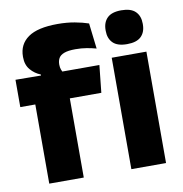

<svg xmlns="http://www.w3.org/2000/svg" viewBox="-78 -760 795 834"><g transform="rotate(-10 319.5 -343.5)"><path d="M228.2 -676.7Q268.6 -676.7 303.3 -670.4Q338.1 -664 363.8 -655.1L377.1 -542.2Q356.8 -547.7 334.4 -551.5Q312.1 -555.3 285.6 -555.3Q253.9 -555.3 236.3 -548.7Q218.7 -542.2 211.9 -530.3Q205.1 -518.4 205.1 -502.1V-500.8Q205.1 -489 208.7 -479.4Q212.4 -469.8 217.5 -461.4L118.7 -458V-473.3Q92.6 -483.5 74.2 -505.1Q55.8 -526.7 55.8 -560.8V-563.3Q55.8 -616.9 97.7 -646.8Q139.7 -676.7 228.2 -676.7ZM72.6 0V-426.6H224.8V0ZM6.4 -349.2V-469.7L138.3 -468.5L196.4 -469.7H376.5L363.8 -349.2ZM434.7 0V-491.4H587.7V0ZM511.2 -538Q468.6 -538 449 -557.6Q429.3 -577.3 429.3 -610.9V-614.3Q429.3 -648 449 -667.6Q468.6 -687.2 511.2 -687.2Q553.5 -687.2 573.3 -667.6Q593.1 -648 593.1 -614.3V-610.9Q593.1 -576.8 573.3 -557.4Q553.5 -538 511.2 -538Z"/></g></svg>

Font: Anek Gurmukhi Medium
Style: Regular
Weight: 500
Designer: Sarang Kulkarni (Gurmukhi), Yesha Goshar (Latin)
Foundry: Ek Type
Version: Version 1.003